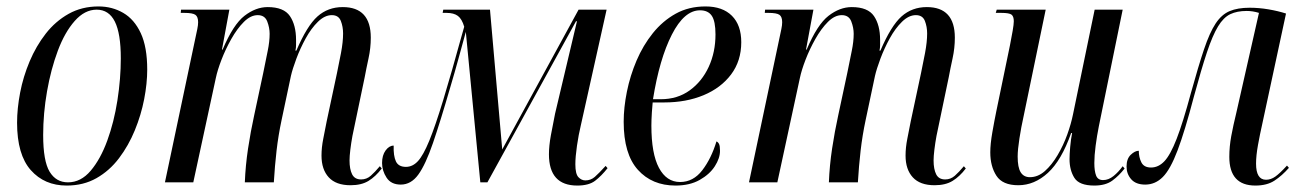

<svg xmlns="http://www.w3.org/2000/svg" viewBox="-20 -566 4040 596"><path d="M187 10Q118 10 75.5 -38Q33 -86 33 -185Q33 -229 42.5 -278.5Q52 -328 72 -375.5Q92 -423 122 -461.5Q152 -500 193 -523Q234 -546 286 -546Q328 -546 362.5 -526Q397 -506 417 -463Q437 -420 437 -350Q437 -307 427.5 -258Q418 -209 398.5 -161.5Q379 -114 349.5 -75Q320 -36 279.5 -13Q239 10 187 10ZM191 0Q231 0 261.5 -36Q292 -72 313 -129.5Q334 -187 344.5 -254.5Q355 -322 355 -385Q355 -462 336.5 -499Q318 -536 280 -536Q243 -536 212 -501Q181 -466 159.5 -408.5Q138 -351 126 -282.5Q114 -214 114 -147Q114 -66 134 -33Q154 0 191 0Z M1068 9Q1023 9 1000.5 -15.5Q978 -40 978 -83Q978 -108 983.5 -135.5Q989 -163 994 -189L1026 -339Q1032 -367 1038.5 -401.5Q1045 -436 1045 -462Q1045 -483 1038 -501Q1031 -519 1010 -519Q988 -519 967 -498.5Q946 -478 929 -447Q912 -416 900 -384Q888 -352 883 -330L854 -193Q844 -146 838.5 -98.5Q833 -51 830 0H740Q742 -52 750 -105Q758 -158 769 -208L797 -339Q805 -379 811 -408Q817 -437 817 -461Q817 -480 809.5 -499.5Q802 -519 780 -519Q758 -519 737 -498Q716 -477 698 -445Q680 -413 667.5 -380.5Q655 -348 650 -324L580 0H492L587 -450Q590 -464 592.5 -476Q595 -488 595 -497Q595 -514 586.5 -520Q578 -526 552 -526H541L542 -536H692L669 -412H671Q704 -490 739 -517Q774 -544 811 -544Q861 -544 880 -516Q899 -488 899 -442Q899 -435 899 -426Q899 -417 897 -409H900Q933 -486 965.5 -515Q998 -544 1044 -544Q1131 -544 1131 -449Q1131 -417 1124 -385Q1117 -353 1112 -326L1074 -144Q1070 -122 1067.5 -101.5Q1065 -81 1065 -68Q1065 -41 1073 -25Q1081 -9 1101 -9Q1118 -9 1131 -20.5Q1144 -32 1159 -50L1165 -43Q1146 -18 1124 -4.5Q1102 9 1068 9Z M1772 10Q1684 10 1684 -87Q1684 -113 1690 -146Q1696 -179 1703 -213L1771 -500H1768L1493 0H1471L1426 -467Q1413 -420 1402.5 -381.5Q1392 -343 1378 -296Q1347 -189 1324 -122Q1301 -55 1278.5 -24Q1256 7 1224 7Q1194 7 1180 -14.5Q1166 -36 1166 -60Q1166 -84 1177 -99Q1188 -114 1202 -114Q1201 -82 1209 -65Q1217 -48 1240 -48Q1261 -48 1277.5 -66Q1294 -84 1312.5 -129Q1331 -174 1356 -256Q1370 -302 1383.5 -349.5Q1397 -397 1407 -433.5Q1417 -470 1421 -483Q1414 -507 1401.5 -516.5Q1389 -526 1366 -526H1354L1356 -536H1501L1539 -102L1776 -536H1863L1783 -177Q1776 -148 1771 -113.5Q1766 -79 1766 -56Q1766 -26 1775.5 -16Q1785 -6 1797 -6Q1814 -6 1826.5 -17Q1839 -28 1860 -51L1866 -44Q1847 -20 1827.5 -5Q1808 10 1772 10Z M2077 10Q2004 10 1960 -39Q1916 -88 1916 -188Q1916 -232 1926 -281.5Q1936 -331 1956 -378Q1976 -425 2006.5 -463Q2037 -501 2077.5 -523.5Q2118 -546 2170 -546Q2223 -546 2252 -517Q2281 -488 2281 -435Q2281 -377 2249.5 -335Q2218 -293 2164 -270.5Q2110 -248 2042 -248H2006Q2005 -241 2003.5 -217Q2002 -193 2002 -176Q2002 -89 2025.5 -45Q2049 -1 2091 -1Q2132 -1 2160 -37.5Q2188 -74 2204 -127Q2209 -125 2212 -119Q2215 -113 2215 -98Q2215 -75 2199 -50Q2183 -25 2152 -7.5Q2121 10 2077 10ZM2031 -258Q2083 -258 2121 -285.5Q2159 -313 2180 -358.5Q2201 -404 2201 -459Q2201 -500 2189.5 -517Q2178 -534 2153 -534Q2104 -534 2065.5 -458.5Q2027 -383 2007 -258Z M2881 9Q2836 9 2813.5 -15.5Q2791 -40 2791 -83Q2791 -108 2796.5 -135.5Q2802 -163 2807 -189L2839 -339Q2845 -367 2851.5 -401.5Q2858 -436 2858 -462Q2858 -483 2851 -501Q2844 -519 2823 -519Q2801 -519 2780 -498.5Q2759 -478 2742 -447Q2725 -416 2713 -384Q2701 -352 2696 -330L2667 -193Q2657 -146 2651.5 -98.5Q2646 -51 2643 0H2553Q2555 -52 2563 -105Q2571 -158 2582 -208L2610 -339Q2618 -379 2624 -408Q2630 -437 2630 -461Q2630 -480 2622.5 -499.5Q2615 -519 2593 -519Q2571 -519 2550 -498Q2529 -477 2511 -445Q2493 -413 2480.5 -380.5Q2468 -348 2463 -324L2393 0H2305L2400 -450Q2403 -464 2405.5 -476Q2408 -488 2408 -497Q2408 -514 2399.5 -520Q2391 -526 2365 -526H2354L2355 -536H2505L2482 -412H2484Q2517 -490 2552 -517Q2587 -544 2624 -544Q2674 -544 2693 -516Q2712 -488 2712 -442Q2712 -435 2712 -426Q2712 -417 2710 -409H2713Q2746 -486 2778.5 -515Q2811 -544 2857 -544Q2944 -544 2944 -449Q2944 -417 2937 -385Q2930 -353 2925 -326L2887 -144Q2883 -122 2880.5 -101.5Q2878 -81 2878 -68Q2878 -41 2886 -25Q2894 -9 2914 -9Q2931 -9 2944 -20.5Q2957 -32 2972 -50L2978 -43Q2959 -18 2937 -4.5Q2915 9 2881 9Z M3377 10Q3330 10 3315 -14Q3300 -38 3300 -72Q3300 -86 3302 -109.5Q3304 -133 3308 -153H3305Q3275 -68 3233 -29.5Q3191 9 3141 9Q3092 9 3073 -20.5Q3054 -50 3054 -93Q3054 -119 3060.5 -156Q3067 -193 3073 -222L3115 -425Q3120 -450 3123.5 -470.5Q3127 -491 3127 -500Q3127 -515 3120 -520.5Q3113 -526 3088 -526H3071L3074 -536H3226L3157 -203Q3150 -172 3144.5 -136.5Q3139 -101 3139 -80Q3139 -46 3148.5 -31Q3158 -16 3177 -16Q3202 -16 3223.5 -35Q3245 -54 3263 -84.5Q3281 -115 3293 -148.5Q3305 -182 3311 -212L3378 -536H3465L3391 -174Q3385 -144 3381 -113.5Q3377 -83 3377 -60Q3377 -35 3382.5 -21Q3388 -7 3404 -7Q3421 -7 3436.5 -19.5Q3452 -32 3465 -50L3471 -43Q3454 -21 3433 -5.5Q3412 10 3377 10Z M3877 10Q3796 10 3796 -79Q3796 -111 3802 -143.5Q3808 -176 3818 -217L3888 -526Q3869 -532 3850 -532Q3820 -532 3799 -522Q3778 -512 3761 -484Q3744 -456 3726.5 -403.5Q3709 -351 3686 -266Q3658 -159 3635.5 -99.5Q3613 -40 3589.5 -16.5Q3566 7 3535 7Q3506 7 3491.5 -9.5Q3477 -26 3477 -49Q3477 -73 3490 -85.5Q3503 -98 3515 -98Q3515 -78 3523 -62Q3531 -46 3553 -46Q3576 -46 3594.5 -65.5Q3613 -85 3632.5 -135Q3652 -185 3677 -278Q3700 -361 3717.5 -413Q3735 -465 3753.5 -493Q3772 -521 3797 -531.5Q3822 -542 3859 -542Q3888 -542 3917.5 -537Q3947 -532 3972 -524L3898 -180Q3891 -149 3885 -116Q3879 -83 3879 -58Q3879 -8 3910 -8Q3925 -8 3939 -18Q3953 -28 3975 -52L3981 -45Q3960 -21 3936.5 -5.5Q3913 10 3877 10Z"/></svg>

Font: Noto Serif Display ExtraCondensed
Style: Italic
Weight: 400
Width: 2
Italic angle: -12°
Designer: Monotype Design Team
Foundry: Monotype Imaging Inc.
Version: Version 2.009